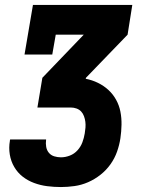

<svg xmlns="http://www.w3.org/2000/svg" viewBox="-20 -540 640 775"><path d="M226 215Q198 215 170.5 211.5Q143 208 117.5 198.5Q92 189 71.5 173Q51 157 37.5 134Q24 111 19.5 83.5Q15 56 20 28Q20 27 20 26Q20 25 21 23H166Q166 24 166 24.5Q166 25 166 25Q164 39 166.5 53Q169 67 177.5 77Q186 87 199 91Q212 95 226 95Q244 95 262 88Q280 81 293 66.5Q306 52 312.5 34.5Q319 17 322 -1Q324 -13 325 -25Q326 -37 324.5 -48.5Q323 -60 319 -71Q315 -82 307.5 -90Q300 -98 289 -102Q278 -106 266 -106H131L151 -226L318 -400H205L191 -320H79L113 -520H514L495 -400L327 -226L326 -222Q352 -217 375.5 -205.5Q399 -194 417.5 -177Q436 -160 448.5 -137.5Q461 -115 466 -89.5Q471 -64 470.5 -36.5Q470 -9 466 18Q462 45 452.5 72Q443 99 426 123Q409 147 385.5 165.5Q362 184 335.5 195.5Q309 207 281 211Q253 215 226 215Z"/></svg>

Font: Iosevka Etoile Heavy Oblique
Style: Regular
Weight: 900
Italic angle: -9°
Designer: Belleve Invis
Foundry: Belleve Invis
Version: Version 15.5.2; ttfautohint (v1.8.4)